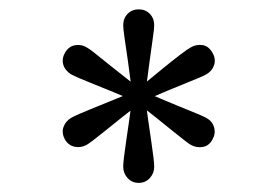

<svg xmlns="http://www.w3.org/2000/svg" viewBox="-20 -824 602 417"><path d="M281.2 -426.8Q266.6 -426.8 257.1 -437.3Q247.6 -447.8 247.6 -461.9Q247.6 -474.6 253.9 -516.6Q260.3 -558.6 267.6 -615.2Q261.7 -664.1 257.6 -692.9Q253.4 -721.7 251.2 -736.8Q249 -752 248.3 -758.5Q247.6 -765.1 247.6 -769Q247.6 -784.2 257.1 -793.9Q266.6 -803.7 281.2 -803.7Q295.9 -803.7 305.4 -793.9Q314.9 -784.2 314.9 -769Q314.9 -765.1 314.2 -758.5Q313.5 -752 311.3 -736.8Q309.1 -721.7 305.2 -692.9Q301.3 -664.1 294.9 -615.2Q302.2 -558.6 308.6 -516.6Q314.9 -474.6 314.9 -461.9Q314.9 -447.8 305.4 -437.3Q295.9 -426.8 281.2 -426.8ZM168 -509.3Q155.3 -502.4 141.8 -505.4Q128.4 -508.3 121.1 -521Q113.3 -535.2 117.9 -548.1Q122.6 -561 134.3 -567.9Q145 -574.2 182.9 -589.4Q220.7 -604.5 274.9 -627Q279.3 -630.4 295.9 -644.3Q312.5 -658.2 333.3 -675Q354 -691.9 371.3 -705.1Q388.7 -718.3 394.5 -721.2Q406.2 -728 419.7 -726.1Q433.1 -724.1 441.4 -709.5Q449.2 -696.3 445.1 -683.1Q440.9 -669.9 428.2 -662.6Q417.5 -656.7 384.8 -643.8Q352.1 -630.9 288.6 -603.5Q234.9 -561.5 205.8 -537.8Q176.8 -514.2 168 -509.3ZM394.5 -509.3Q386.2 -514.2 356.2 -538.6Q326.2 -563 274.9 -603.5Q222.2 -626 184.1 -641.1Q146 -656.2 134.3 -662.6Q121.1 -670.9 117.4 -683.6Q113.8 -696.3 121.1 -709.5Q129.4 -723.6 143.3 -725.8Q157.2 -728 168 -721.2Q172.9 -718.8 184.1 -710Q195.3 -701.2 219.5 -681.6Q243.7 -662.1 288.6 -627Q335 -606.9 363 -595.5Q391.1 -584 406 -577.9Q420.9 -571.8 428.2 -567.9Q441.4 -560.5 445.1 -547.1Q448.7 -533.7 441.4 -521Q434.1 -507.3 420.7 -504.9Q407.2 -502.4 394.5 -509.3Z"/></svg>

Font: Reddit Mono Medium
Style: Regular
Weight: 500
Monospace: yes
Designer: Stephen Hutchings
Foundry: Reddit
Version: Version 1.014